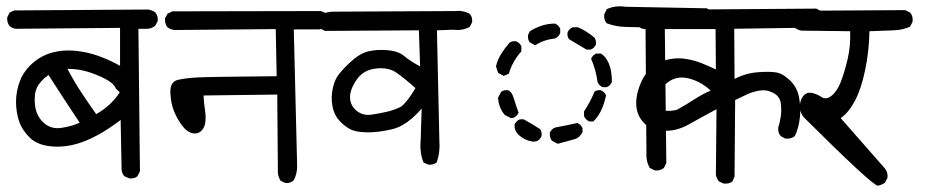

<svg xmlns="http://www.w3.org/2000/svg" viewBox="-20 -588 3040 613"><path d="M392.6 -18.6 377 -25.4Q369.1 -34.2 368.2 -46.9L365.2 -205.1Q306.6 -160.2 253.9 -138.7Q201.2 -117.2 151.4 -120.1Q101.6 -123 76.2 -147.5Q50.8 -171.9 41 -200.7Q31.2 -229.5 31.2 -263.2Q31.2 -296.9 43.5 -329.1Q55.7 -361.3 84 -386.2Q112.3 -411.1 147.5 -420.4Q182.6 -429.7 221.2 -425.8Q259.8 -421.9 294.9 -409.2Q330.1 -396.5 363.3 -377.9V-499L31.2 -496.1Q19.5 -497.1 10.7 -504.9Q2 -515.6 2.9 -532.2L10.7 -547.9L25.4 -554.7L453.1 -557.6Q464.8 -555.7 475.6 -548.8Q485.4 -537.1 483.4 -520.5L475.6 -505.9Q463.9 -496.1 449.2 -496.1H421.9L426.8 -41L418.9 -25.4Q409.2 -16.6 392.6 -18.6ZM234.4 -196.3Q209 -234.4 184.1 -272.5Q159.2 -310.5 134.8 -348.6Q107.4 -329.1 97.7 -307.6Q87.9 -286.1 91.8 -252Q95.7 -217.8 119.1 -196.3Q142.6 -174.8 175.8 -179.7Q209 -184.6 234.4 -196.3ZM362.3 -293 349.6 -305.7Q343.8 -321.3 317.4 -335.4Q291 -349.6 260.3 -358.9Q229.5 -368.2 195.3 -368.2Q215.8 -329.1 239.3 -293.5Q262.7 -257.8 287.1 -223.6Q334 -250 362.3 -293Z M890.6 -3.9 876 -10.7Q868.2 -23.4 867.2 -36.1L865.2 -286.1L629.9 -283.2Q630.9 -258.8 634.3 -237.8Q637.7 -216.8 635.7 -198.7Q633.8 -180.7 622.6 -169.9Q611.3 -159.2 594.7 -162.6Q578.1 -166 563 -185.1Q547.9 -204.1 536.6 -230.5Q525.4 -256.8 523.9 -292Q522.5 -327.1 547.9 -333Q573.2 -338.9 611.8 -340.8Q650.4 -342.8 863.3 -344.7L860.4 -495.1L536.1 -492.2Q523.4 -494.1 514.6 -501Q505.9 -511.7 506.8 -529.3L514.6 -543.9L530.3 -551.8L1004.9 -552.7L1020.5 -545.9Q1029.3 -534.2 1028.3 -518.6L1020.5 -502.9Q1009.8 -495.1 998 -494.1H918L928.7 -57.6Q928.7 -33.2 918 -12.7Q907.2 -2 890.6 -3.9Z M1346.7 -62.5 1332 -69.3Q1319.3 -101.6 1323.2 -141.6L1326.2 -241.2Q1278.3 -186.5 1233.4 -175.8Q1188.5 -165 1152.8 -165.5Q1117.2 -166 1099.6 -174.8Q1082 -183.6 1065.4 -200.7Q1048.8 -217.8 1043 -242.2Q1037.1 -266.6 1040 -291Q1043 -315.4 1051.8 -334.5Q1060.5 -353.5 1093.8 -385.3Q1127 -417 1154.8 -423.8Q1182.6 -430.7 1217.3 -427.7Q1252 -424.8 1271 -408.7Q1290 -392.6 1321.3 -376L1317.4 -491.2L1017.6 -489.3L1002.9 -497.1Q994.1 -508.8 995.1 -525.4L1002.9 -540Q1023.4 -551.8 1050.8 -550.8L1431.6 -552.7Q1458 -555.7 1479.5 -543.9Q1489.3 -533.2 1487.3 -516.6L1479.5 -502Q1456.1 -489.3 1426.8 -493.2L1375 -491.2L1382.8 -137.7Q1385.7 -100.6 1374 -69.3Q1363.3 -60.5 1346.7 -62.5ZM1259.8 -247.1Q1278.3 -259.8 1306.6 -306.6Q1271.5 -337.9 1245.6 -356Q1219.7 -374 1179.2 -369.1Q1138.7 -364.3 1117.2 -331.5Q1095.7 -298.8 1097.7 -273.9Q1099.6 -249 1119.6 -233.4Q1139.6 -217.8 1168 -222.2Q1196.3 -226.6 1218.3 -231.9Q1240.2 -237.3 1259.8 -247.1Z M2070.3 -43.9 2054.7 -51.8Q2042 -73.2 2043.9 -100.6L2041 -501Q2009.8 -501 1977.5 -502Q1945.3 -502.9 1917 -513.7Q1907.2 -524.4 1909.2 -542L1917 -558.6Q1943.4 -571.3 1976.6 -566.4L2236.3 -561.5L2252 -553.7Q2261.7 -542 2259.8 -524.4L2252 -508.8Q2241.2 -501 2228.5 -500H2102.5L2107.4 -67.4L2099.6 -51.8Q2087.9 -42 2070.3 -43.9ZM1760.7 -128.9 1742.2 -138.7Q1734.4 -148.4 1735.4 -164.1Q1740.2 -175.8 1752 -180.7Q1788.1 -187.5 1823.2 -195.3Q1835 -190.4 1839.8 -178.7V-166Q1831.1 -148.4 1814.5 -143.6ZM1680.7 -135.7Q1654.3 -140.6 1637.7 -155.8Q1621.1 -170.9 1623 -190.4Q1627.9 -202.1 1639.6 -207H1652.3Q1690.4 -185.5 1704.1 -175.8Q1710.9 -168 1709 -153.3Q1704.1 -141.6 1692.4 -136.7ZM1861.3 -200.2Q1849.6 -206.1 1844.7 -216.8V-232.4Q1864.3 -261.7 1877.9 -294.9Q1885.7 -301.8 1898.4 -299.8Q1910.2 -294.9 1915 -283.2Q1902.3 -225.6 1874 -200.2ZM1611.3 -210.9 1591.8 -220.7Q1571.3 -245.1 1570.3 -276.4L1580.1 -294.9Q1589.8 -301.8 1602.5 -299.8Q1614.3 -294.9 1620.1 -274.9Q1626 -254.9 1635.7 -228.5Q1630.9 -216.8 1619.1 -211.9ZM1904.3 -309.6Q1892.6 -314.5 1887.7 -326.2Q1882.8 -365.2 1867.2 -400.4Q1872.1 -412.1 1883.8 -417H1898.4Q1914.1 -408.2 1923.8 -385.3Q1933.6 -362.3 1933.6 -326.2Q1928.7 -314.5 1917 -309.6ZM1587.9 -345.7 1570.3 -355.5 1563.5 -376Q1568.4 -397.5 1580.1 -416Q1591.8 -434.6 1606.4 -451.2Q1614.3 -458 1627.9 -456.1Q1639.6 -451.2 1644.5 -440.4V-423.8Q1616.2 -392.6 1604.5 -352.5ZM1852.5 -429.7 1796.9 -462.9Q1790 -471.7 1792 -484.4Q1796.9 -496.1 1808.6 -501H1825.2Q1852.5 -489.3 1877.9 -467.8Q1883.8 -460 1882.8 -446.3Q1877.9 -434.6 1866.2 -429.7ZM1688.5 -443.4 1670.9 -453.1Q1664.1 -462.9 1666 -476.6L1671.9 -488.3Q1688.5 -499 1709 -505.9Q1729.5 -512.7 1752 -512.7Q1763.7 -507.8 1768.6 -496.1V-482.4Q1763.7 -469.7 1751 -464.8Q1717.8 -461.9 1688.5 -443.4Z M2290 -2 2275.4 -8.8Q2267.6 -18.6 2265.6 -30.3L2267.6 -239.3Q2221.7 -214.8 2180.2 -191.4Q2138.7 -168 2099.6 -170.9Q2060.5 -173.8 2042 -189.9Q2023.4 -206.1 2016.1 -227.5Q2008.8 -249 2012.2 -274.9Q2015.6 -300.8 2028.3 -328.6Q2041 -356.4 2063.5 -374.5Q2085.9 -392.6 2114.3 -398.4Q2142.6 -404.3 2169.9 -399.9Q2197.3 -395.5 2220.2 -386.2Q2243.2 -377 2265.6 -366.2L2264.6 -495.1H2039.1Q2026.4 -496.1 2017.6 -503.9Q2008.8 -514.6 2009.8 -531.2L2017.6 -547.9Q2031.2 -558.6 2049.8 -556.6L2585.9 -560.5L2601.6 -552.7Q2611.3 -542 2609.4 -524.4L2601.6 -509.8Q2590.8 -502 2579.1 -500L2324.2 -496.1L2325.2 -335.9Q2360.4 -354.5 2399.9 -357.4Q2439.5 -360.4 2460 -356.4Q2480.5 -352.5 2502.9 -330.6Q2525.4 -308.6 2531.2 -276.9Q2537.1 -245.1 2533.7 -212.4Q2530.3 -179.7 2517.6 -153.3Q2504.9 -143.6 2487.3 -145.5L2472.7 -153.3Q2462.9 -164.1 2464.8 -181.6Q2470.7 -199.2 2473.1 -218.8Q2475.6 -238.3 2472.7 -259.3Q2469.7 -280.3 2448.7 -291.5Q2427.7 -302.7 2404.8 -298.8Q2381.8 -294.9 2363.8 -286.1Q2345.7 -277.3 2327.1 -268.6L2325.2 -24.4L2318.4 -8.8Q2307.6 0 2290 -2ZM2149.4 -242.2Q2173.8 -255.9 2198.7 -272Q2223.6 -288.1 2249 -298.8Q2223.6 -322.3 2194.3 -333Q2165 -343.8 2141.6 -338.9Q2118.2 -334 2097.7 -312.5Q2077.1 -291 2074.2 -263.7Q2071.3 -236.3 2104 -234.4Q2136.7 -232.4 2149.4 -242.2Z M2782.2 4.9Q2759.8 -1 2546.9 -212.9Q2531.2 -232.4 2533.7 -252.9Q2536.1 -273.4 2546.9 -284.2Q2557.6 -294.9 2573.7 -291Q2589.8 -287.1 2603.5 -277.8Q2617.2 -268.6 2634.8 -282.2Q2652.3 -295.9 2664.1 -325.7Q2675.8 -355.5 2686 -398.4Q2696.3 -441.4 2694.3 -488.3L2539.1 -490.2Q2526.4 -492.2 2516.6 -500Q2507.8 -512.7 2508.8 -529.3L2516.6 -545.9Q2527.3 -555.7 2544.9 -553.7L2870.1 -555.7L2885.7 -547.9Q2895.5 -537.1 2893.6 -518.6L2885.7 -502.9Q2862.3 -492.2 2833.5 -491.2Q2804.7 -490.2 2755.9 -488.3Q2754.9 -425.8 2742.2 -364.7Q2729.5 -303.7 2709.5 -266.1Q2689.5 -228.5 2664.1 -210.9L2804.7 -50.8Q2815.4 -38.1 2813.5 -20.5L2805.7 -4.9Q2794.9 2.9 2782.2 4.9Z"/></svg>

Font: JasonHandwriting1
Style: Regular
Weight: 400
Version: Version 1.48.20